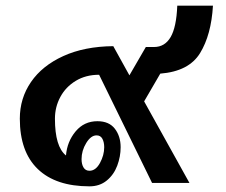

<svg xmlns="http://www.w3.org/2000/svg" viewBox="-20 -646 797 678"><path d="M546 -386 489 -288 649 0H517L330 -382Q283 -382 247.5 -360.5Q212 -339 193 -303.5Q174 -268 174 -227Q174 -128 213 -97Q217 -146 247 -182Q277 -218 324 -218Q365 -218 385.5 -191.5Q406 -165 406 -126Q406 -93 394 -61Q382 -29 357 -8.5Q332 12 296 12Q177 12 113.5 -49Q50 -110 50 -227Q50 -299 89.5 -356.5Q129 -414 203.5 -448Q278 -482 380 -483L437 -380L495 -480H524Q562 -480 582.5 -515Q603 -550 606 -626H732Q726 -523 686.5 -458.5Q647 -394 546 -386ZM268 -84Q268 -66 275 -54.5Q282 -43 296 -43Q318 -43 333 -70.5Q348 -98 348 -126Q348 -144 341.5 -156Q335 -168 321 -168Q301 -168 284.5 -141Q268 -114 268 -84Z"/></svg>

Font: KoHo
Style: Bold
Weight: 700
Designer: Cadson Demak & Katatrad Team
Foundry: Cadson Demak Co.,Ltd.
Version: Version 1.000; ttfautohint (v1.6)